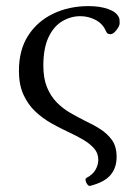

<svg xmlns="http://www.w3.org/2000/svg" viewBox="-20 -445 430 629"><path d="M275 164Q271 165 266.5 159.5Q262 154 260.5 147Q259 140 263 138Q284 127 293 111Q302 95 302 79Q302 57 288.5 41.5Q275 26 253 13Q231 0 205 -12Q177 -25 148.5 -41Q120 -57 96 -79.5Q72 -102 57 -134.5Q42 -167 42 -213Q42 -281 72 -328Q102 -375 154 -400Q206 -425 270 -425Q307 -425 334 -415.5Q361 -406 369 -389Q371 -386 371.5 -381Q372 -376 372 -369Q372 -360 361.5 -346.5Q351 -333 342 -333Q338 -333 334 -334.5Q330 -336 327 -343Q317 -367 293.5 -379.5Q270 -392 243 -392Q212 -392 184 -375.5Q156 -359 139 -323Q122 -287 122 -230Q122 -188 134 -159Q146 -130 165.5 -110Q185 -90 209 -76Q233 -62 257 -50Q285 -37 308.5 -22Q332 -7 347 14Q362 35 362 69Q362 105 342 128.5Q322 152 275 164Z"/></svg>

Font: Junicode VF
Style: Regular
Weight: 400
Designer: Peter S. Baker
Version: Version 2.213